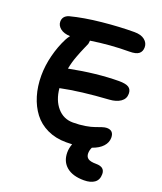

<svg xmlns="http://www.w3.org/2000/svg" viewBox="-173 -819 1019 1204"><g transform="rotate(20 336.0 -217.0)"><path d="M346.2 87.9Q275.9 87.9 220.2 61.5Q164.6 35.2 129.4 -11.2Q94.2 -57.6 75.7 -118.9Q57.1 -180.2 57.1 -252Q57.1 -318.4 74.7 -387.9Q92.3 -457.5 122.1 -515.1Q129.9 -530.3 142.1 -545.9Q100.1 -547.4 76.7 -566.2Q53.2 -585 53.2 -610.8Q53.2 -647.9 92.8 -661.1Q183.1 -684.6 299.6 -696.3Q416 -708 513.2 -708Q557.6 -708 581.8 -688.5Q606 -668.9 606 -640.1Q606 -611.8 587.6 -596.9Q569.3 -582 523.9 -582Q399.4 -582 269 -562Q269 -553.7 266.1 -539.1Q263.7 -533.7 253.4 -510.3Q243.2 -486.8 238 -474.1Q232.9 -461.4 224.4 -439Q215.8 -416.5 209.7 -394.8Q203.6 -373 199.2 -350.1Q378.4 -385.3 526.9 -386.2Q572.8 -386.2 592.3 -373.5Q611.8 -360.8 611.8 -332Q611.8 -297.9 583.5 -278.3Q555.2 -258.8 509.8 -255.9Q321.8 -244.1 190.9 -216.8Q198.2 -138.2 239.5 -90.6Q280.8 -43 344.2 -43Q387.7 -43 425.3 -49.3Q462.9 -55.7 483.6 -63.5Q504.4 -71.3 524.2 -77.6Q543.9 -84 556.2 -84Q603 -84 603 -35.2Q603 -3.4 579.3 22.7Q555.7 48.8 509.8 64.9Q500 85.4 500 105Q500 128.4 515.6 139.6Q531.2 150.9 569.8 150.9Q627.9 150.9 627.9 198.2Q627.9 236.8 602.3 255.4Q576.7 273.9 532.2 273.9Q456.5 273.9 415.8 239.5Q375 205.1 375 145Q375 116.7 386.2 86.9Q379.9 86.9 366.7 87.4Q353.5 87.9 346.2 87.9Z"/></g></svg>

Font: Shantell Sans Irregular Bouncy
Style: Regular
Weight: 600
Designer: Stephen Nixon, Anya Danilova, Shantell Martin
Foundry: Arrow Type
Version: Version 1.006;[9816181b4]